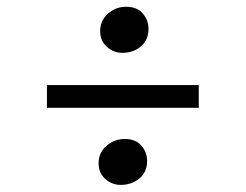

<svg xmlns="http://www.w3.org/2000/svg" viewBox="-20 -582 709 554"><path d="M332.5 -429.5Q308 -429.5 288.5 -446.8Q269 -464 269 -492.5Q269 -522.5 291.5 -542.5Q314 -562.5 343.5 -562.5Q375.5 -562.5 392 -543Q408.5 -523.5 408.5 -499Q408.5 -466.5 386.5 -448Q364.5 -429.5 332.5 -429.5ZM553.5 -336.5V-271H115.5V-336.5ZM264.5 -111Q264.5 -141.5 287.2 -161.2Q310 -181 339.5 -181Q371.5 -181 388 -161.8Q404.5 -142.5 404.5 -118Q404.5 -85.5 382.2 -67Q360 -48.5 328 -48.5Q303.5 -48.5 284 -65.5Q264.5 -82.5 264.5 -111Z"/></svg>

Font: Merriweather 72pt SemiBold
Style: Regular
Weight: 600
Version: Version 2.100